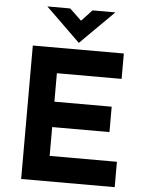

<svg xmlns="http://www.w3.org/2000/svg" viewBox="-62 -1006 790 1055"><g transform="rotate(5 333.0 -478.5)"><path d="M597 -736V-596H240V-439H556V-299H240V-140H611V0H95V-736ZM531 -957 346 -773H345L156 -957H282L347 -895L405 -957Z"/></g></svg>

Font: Josefin Sans
Style: Bold
Weight: 700
Designer: Santiago Orozco
Foundry: Typemade
Version: Version 2.000